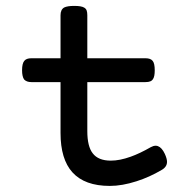

<svg xmlns="http://www.w3.org/2000/svg" viewBox="-20 -610 640 641"><path d="M182.1 -415.5V-559.1Q182.1 -578.1 194.3 -585Q205.1 -590.3 228 -590.3Q252 -590.3 261.2 -584.5Q267.1 -581.1 269.3 -575Q271.5 -568.8 271.5 -559.1V-415.5H465.8Q482.9 -415.5 489.7 -406.7Q496.6 -398.4 496.6 -375.5Q496.6 -355 491.2 -346.7Q487.8 -340.8 481.7 -338.4Q475.6 -335.9 465.8 -335.9H271.5V-172.4Q271.5 -121.1 289.6 -98.1Q308.1 -73.7 350.1 -73.7Q379.9 -73.7 416.5 -86.9Q446.8 -97.7 483.4 -118.7Q492.2 -123.5 499.5 -123.5Q503.9 -123.5 507.3 -122.1Q520.5 -117.2 530.3 -96.2Q537.6 -80.1 537.6 -69.8Q537.6 -52.7 519.5 -42.5Q479 -18.6 436 -4.9Q387.7 10.7 346.7 10.7Q262.7 10.7 221.7 -34.7Q182.1 -78.6 182.1 -166V-335.9H84.5Q68.8 -335.9 60.5 -344.7Q53.7 -354.5 53.7 -375.5Q53.7 -397.9 61 -406.7Q67.9 -415.5 84.5 -415.5Z"/></svg>

Font: Courier Prime Medium
Style: Regular
Weight: 500
Designer: Alan Dague-Greene
Foundry: Quote-Unquote Apps
Version: Version 1.202